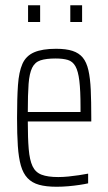

<svg xmlns="http://www.w3.org/2000/svg" viewBox="-20 -704 413 732"><path d="M196 8Q156 8 129 0.5Q102 -7 85 -25Q68 -43 59.5 -73Q51 -103 48 -147.5Q45 -192 45 -254Q45 -329 48.5 -379.5Q52 -430 65.5 -460.5Q79 -491 110 -504.5Q141 -518 194 -518Q232 -518 256.5 -510Q281 -502 295.5 -484.5Q310 -467 317 -436.5Q324 -406 326 -361.5Q328 -317 328 -256V-241H86Q86 -177 89.5 -135.5Q93 -94 104 -70.5Q115 -47 138.5 -38Q162 -29 202 -29Q220 -29 240.5 -31Q261 -33 280.5 -36Q300 -39 316 -42V-5Q303 -2 283 1Q263 4 240.5 6Q218 8 196 8ZM287 -257V-296Q287 -359 282.5 -396Q278 -433 267.5 -451.5Q257 -470 238.5 -475.5Q220 -481 192 -481Q156 -481 134.5 -474Q113 -467 102.5 -445.5Q92 -424 89 -384Q86 -344 86 -277H306ZM87 -620V-684H133V-620ZM248 -620V-684H293V-620Z"/></svg>

Font: Saira ExtraCondensed ExtraLight
Style: Regular
Weight: 250
Width: 2
Designer: Hector Gatti with collaboration of the Omnibus-Type team
Foundry: Omnibus-Type
Version: Version 1.101